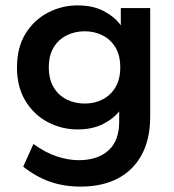

<svg xmlns="http://www.w3.org/2000/svg" viewBox="-20 -500 644 712"><path d="M278 192Q218 192 166 174Q114 156 66 118L104 34Q150 67 192 80.5Q234 94 272 94Q342 94 382 58Q422 22 422 -49V-87Q399 -58 360 -39Q321 -20 268 -20Q209 -20 157.5 -47Q106 -74 74.5 -125.5Q43 -177 43 -250Q43 -324 74.5 -375Q106 -426 157.5 -453Q209 -480 268 -480Q325 -480 365.5 -458.5Q406 -437 428 -406V-470H537V-68Q537 16 505.5 74Q474 132 416.5 162Q359 192 278 192ZM294 -116Q331 -116 361 -131.5Q391 -147 408.5 -177Q426 -207 426 -250Q426 -294 408.5 -323.5Q391 -353 361 -368.5Q331 -384 294 -384Q257 -384 226.5 -368.5Q196 -353 178.5 -323.5Q161 -294 161 -250Q161 -207 178.5 -177Q196 -147 226.5 -131.5Q257 -116 294 -116Z"/></svg>

Font: Gantari SemiBold
Style: Regular
Weight: 600
Designer: Anugrah Pasau
Foundry: Lafontype
Version: Version 1.000; ttfautohint (v1.8.3)